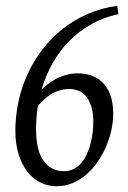

<svg xmlns="http://www.w3.org/2000/svg" viewBox="-20 -630 442 665"><path d="M220.2 -321.8Q191.9 -321.8 165.5 -308.6Q139.2 -295.4 111.3 -263.2Q107.9 -242.7 106.4 -222.7Q105 -202.6 105 -182.1Q105 -108.9 130.9 -73Q156.7 -37.1 201.2 -37.1Q220.7 -37.1 236.1 -45.2Q251.5 -53.2 262.7 -66.9Q273.9 -80.6 281.7 -98.1Q289.6 -115.7 294.2 -134.3Q298.8 -152.8 301 -171.6Q303.2 -190.4 303.2 -206.1Q303.2 -240.7 295.7 -263.2Q288.1 -285.6 276.1 -298.6Q264.2 -311.5 249.5 -316.7Q234.9 -321.8 220.2 -321.8ZM390.1 -581.1Q337.4 -569.8 294.4 -545.2Q251.5 -520.5 218 -486.1Q184.6 -451.7 161.1 -409.2Q137.7 -366.7 124 -319.8Q157.7 -351.6 189 -363.8Q220.2 -376 246.1 -376Q308.6 -376 340.3 -338.9Q372.1 -301.8 372.1 -235.8Q372.1 -209.5 366 -180.4Q359.9 -151.4 347.9 -123.5Q335.9 -95.7 318.8 -70.6Q301.8 -45.4 280 -26.4Q258.3 -7.3 231.9 3.9Q205.6 15.1 175.8 15.1Q144 15.1 117.9 1.2Q91.8 -12.7 73 -37.8Q54.2 -63 43.7 -98.1Q33.2 -133.3 33.2 -175.8Q33.2 -228.5 44.2 -279.1Q55.2 -329.6 76.4 -375.2Q97.7 -420.9 128.2 -460.4Q158.7 -500 198 -530.8Q237.3 -561.5 284.7 -582Q332 -602.5 386.2 -609.9Z"/></svg>

Font: Gentium Basic
Style: Italic
Weight: 400
Italic angle: -8°
Designer: J. Victor Gaultney and Annie Olsen
Foundry: SIL International
Version: Version 1.102; 2013; Maintenance release